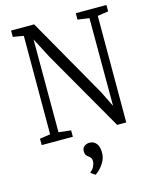

<svg xmlns="http://www.w3.org/2000/svg" viewBox="-143 -840 977 1203"><g transform="rotate(-15 345.0 -238.0)"><path d="M46.5 0V-41.5L115 -51.5L115.5 -690Q105 -692 93.5 -694Q82 -696 70.2 -698Q58.5 -700 47 -701.5V-743H196.5L492 -223.5L542 -122L541.5 -691L466.5 -701.5V-743H665.5V-701.5L595.5 -691L595 0H536L237 -521L168.5 -652.5L169 -50.5L248.5 -41.5V0ZM399.5 142Q399.5 177 383.2 204Q367 231 349 247.5Q331 264 325 266.5H324L297.5 248V242Q312.5 234 321.8 214.8Q331 195.5 331 180Q331 165.5 324.5 157.2Q318 149 310 144Q302.5 138.5 296.8 130.5Q291 122.5 291 107Q291 89 299.5 79.5Q308 70 318.8 66.5Q329.5 63 337 63H339Q366.5 63 383 83.5Q399.5 104 399.5 142Z"/></g></svg>

Font: Merriweather 24pt SemiCondensed Light
Style: Regular
Weight: 300
Width: 4
Designer: Eben Sorkin
Foundry: Eben Sorkin
Version: Version 2.100